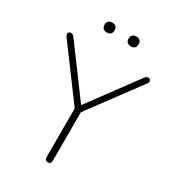

<svg xmlns="http://www.w3.org/2000/svg" viewBox="-211 -995 999 1113"><g transform="rotate(30 288.5 -438.5)"><path d="M288 6Q278 6 272.5 0Q267 -6 267 -17V-367L278 -328L18 -679Q12 -688 12 -695.5Q12 -703 17 -707Q22 -711 29 -711Q37 -711 43 -708Q49 -705 54 -697L297 -368H282L525 -697Q530 -705 535.5 -708Q541 -711 549 -711Q556 -711 560.5 -707Q565 -703 565.5 -695.5Q566 -688 559 -679L299 -328L309 -367V-17Q309 6 288 6ZM369 -817Q353 -817 344 -825.5Q335 -834 335 -850Q335 -866 344 -874.5Q353 -883 369 -883Q385 -883 393.5 -874.5Q402 -866 402 -850Q402 -834 393.5 -825.5Q385 -817 369 -817ZM208 -817Q192 -817 183 -825.5Q174 -834 174 -850Q174 -866 183 -874.5Q192 -883 208 -883Q224 -883 232.5 -874.5Q241 -866 241 -850Q241 -834 232.5 -825.5Q224 -817 208 -817Z"/></g></svg>

Font: Nunito ExtraLight
Style: Regular
Weight: 200
Designer: Vernon Adams
Foundry: Vernon Adams
Version: Version 3.602